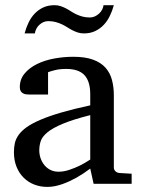

<svg xmlns="http://www.w3.org/2000/svg" viewBox="-20 -715 549 747"><path d="M331.1 -267.1Q263.7 -250 224.1 -233.4Q184.6 -216.8 164.3 -200Q144 -183.1 138.4 -165.8Q132.8 -148.4 132.8 -129.9Q132.8 -114.3 137.9 -99.4Q143.1 -84.5 152.6 -72.8Q162.1 -61 176 -54Q189.9 -46.9 208 -46.9Q228 -46.9 249.8 -54.2Q271.5 -61.5 289.6 -70.3Q310.5 -80.6 331.1 -94.2ZM344.2 0 331.1 -59.1Q304.7 -39.1 276.9 -23.4Q264.6 -16.6 251 -10.3Q237.3 -3.9 222.9 1.2Q208.5 6.3 193.6 9.3Q178.7 12.2 164.1 12.2Q136.7 12.2 113 2.9Q89.4 -6.3 71.8 -23.9Q54.2 -41.5 44.2 -66.4Q34.2 -91.3 34.2 -123Q34.2 -141.6 37.8 -158.2Q41.5 -174.8 52.7 -190.4Q64 -206.1 84.2 -220.5Q104.5 -234.9 137.5 -249Q170.4 -263.2 218 -277.1Q265.6 -291 331.1 -305.2V-348.1Q331.1 -398.4 308.6 -422.6Q286.1 -446.8 237.8 -446.8Q211.4 -446.8 192.9 -441.9Q174.3 -437 167 -434.1V-347.2H94.2Q87.4 -347.2 80.8 -348.1Q74.2 -349.1 68.8 -352.3Q63.5 -355.5 60.3 -361.1Q57.1 -366.7 57.1 -376Q57.1 -406.7 75.7 -429Q94.2 -451.2 124 -465.8Q153.8 -480.5 190.9 -487.3Q228 -494.1 265.1 -494.1Q311.5 -494.1 342 -482.9Q372.6 -471.7 390.4 -451.7Q408.2 -431.6 415.5 -404.3Q422.9 -377 422.9 -344.2V-64Q422.9 -54.7 429 -48.8Q435.1 -43 443.8 -42L492.2 -39.1V0ZM422.9 -694.8Q417 -672.9 407.2 -652.8Q397.5 -632.8 383.3 -617.9Q369.1 -603 350.1 -594Q331.1 -585 306.6 -585Q293.5 -585 282.5 -588.6Q271.5 -592.3 261.5 -597.4Q251.5 -602.5 241.7 -608.9Q231.9 -615.2 220.9 -620.4Q210 -625.5 196.8 -629.2Q183.6 -632.8 167.5 -632.8Q157.2 -632.8 148.4 -628.7Q139.6 -624.5 132.6 -617.9Q125.5 -611.3 121.1 -602.5Q116.7 -593.8 115.7 -585H75.7Q81.5 -606.9 91.1 -627Q100.6 -647 115 -662.1Q129.4 -677.2 148.4 -686Q167.5 -694.8 191.9 -694.8Q205.1 -694.8 215.8 -691.2Q226.6 -687.5 236.6 -682.4Q246.6 -677.2 256.1 -670.9Q265.6 -664.6 276.6 -659.4Q287.6 -654.3 300.5 -650.6Q313.5 -647 329.6 -647Q339.8 -647 348.9 -651.1Q357.9 -655.3 365.2 -661.9Q372.6 -668.5 377.2 -677.2Q381.8 -686 382.8 -694.8Z"/></svg>

Font: Charis SIL Afr
Style: Regular
Weight: 400
Foundry: SIL International
Version: Version 5.000